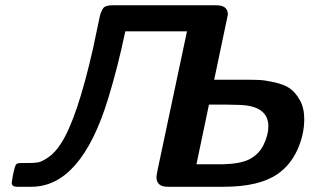

<svg xmlns="http://www.w3.org/2000/svg" viewBox="-20 -714 1195 734"><path d="M24.9 -15.1Q24.9 -16.1 26.9 -29.5Q28.8 -43 33 -60.5Q37.1 -78.1 41 -85L45.9 -88.9Q51.8 -90.8 64 -90.8H90.8Q111.8 -90.8 126.5 -93.5Q141.1 -96.2 166 -113.5Q190.9 -130.9 212.9 -165Q274.9 -260.3 335.9 -529.8Q340.8 -552.7 345.9 -577.4Q351.1 -602.1 354 -615.5Q356.9 -628.9 359.9 -643.6Q362.8 -658.2 365.5 -665Q368.2 -671.9 372.1 -679Q376 -686 381.1 -688.5Q386.2 -690.9 393.1 -692.4Q399.9 -693.8 410.2 -693.8H807.1Q851.1 -693.8 851.1 -658.2Q851.1 -656.2 798.8 -409.2H918.9Q952.1 -409.2 972.7 -408.2Q993.2 -407.2 1029.5 -399.2Q1065.9 -391.1 1087.4 -376.5Q1108.9 -361.8 1126 -331.8Q1143.1 -301.8 1143.1 -258.8Q1143.1 -197.8 1116 -139.4Q1088.9 -81.1 1040 -47.9Q969.2 0 835.9 0H621.1Q578.1 0 578.1 -37.1Q578.1 -42 583 -66.9L694.8 -594.2H459Q430.2 -456.1 393.1 -335.9Q290 0 100.1 0H44.9Q24.9 0 24.9 -15.1ZM731 -85.9H832Q899.9 -87.9 933.1 -105Q970.2 -124 988 -161.1Q1005.9 -198.2 1005.9 -231Q1005.9 -310.1 893.1 -313L849.1 -314H778.8Z"/></svg>

Font: CMU Sans Serif
Style: BoldOblique
Weight: 700
Italic angle: -12°
Version: Version 0.7.0